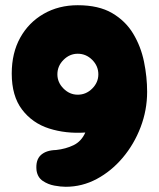

<svg xmlns="http://www.w3.org/2000/svg" viewBox="-20 -720 609 736"><path d="M232 -4Q213 -4 188.5 -8.5Q164 -13 144 -26.5Q124 -40 120 -67Q116 -106 136 -125Q156 -144 195 -145Q232 -149 262 -163.5Q292 -178 307 -212Q232 -207 168 -227.5Q104 -248 64.5 -300Q25 -352 25 -438Q25 -517 57.5 -575.5Q90 -634 147.5 -667Q205 -700 278 -700Q358 -700 409.5 -670Q461 -640 490.5 -591Q520 -542 532 -483.5Q544 -425 544 -368Q544 -298 519 -232.5Q494 -167 450.5 -115.5Q407 -64 351 -34Q295 -4 232 -4ZM278 -357Q310 -357 333.5 -380.5Q357 -404 357 -435Q357 -467 333.5 -490.5Q310 -514 278 -514Q247 -514 223.5 -490.5Q200 -467 200 -435Q200 -404 223.5 -380.5Q247 -357 278 -357Z"/></svg>

Font: Cherry Bomb One
Style: Regular
Weight: 400
Designer: satsuyako
Foundry: satsuyako
Version: Version 4.100; ttfautohint (v1.8.3)